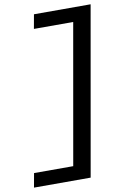

<svg xmlns="http://www.w3.org/2000/svg" viewBox="-112 -776 654 1006"><g transform="rotate(-10 214.5 -273.0)"><path d="M-15 174 -1.5 99H207L338 -645H129L142.5 -720.5H444L286.5 174Z"/></g></svg>

Font: Anybody UltraExpanded Regular
Style: Italic
Weight: 400
Width: 9
Italic angle: -10°
Designer: Tyler Finck
Foundry: Etcetera Type Company
Version: Version 1.010; ttfautohint (v1.8.3) -l 8 -r 50 -G 200 -x 14 